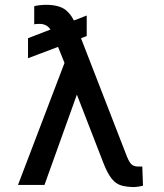

<svg xmlns="http://www.w3.org/2000/svg" viewBox="-20 -757 671 786"><path d="M335 -693.4V-609.4L94.7 -518.6V-600.6ZM300.8 -386.7 162.1 0H53.7L258.8 -538.1L327.1 -534.2ZM168 -737.3Q222.2 -737.3 248.8 -716.1Q275.4 -694.8 290 -656.2L500 -115.2Q506.3 -99.6 512.7 -90.8Q519 -82 527.1 -78.6Q535.2 -75.2 545.9 -75.2Q549.8 -75.2 554.4 -75.2Q559.1 -75.2 562.5 -75.2L565.4 2.9Q560.1 4.9 549.3 6.6Q538.6 8.3 527.3 8.8Q498 8.3 476.6 2.2Q455.1 -3.9 437.7 -24.9Q420.4 -45.9 403.3 -89.8L252.9 -477.5L198.2 -613.3Q187.5 -640.1 174.1 -649.7Q160.6 -659.2 142.6 -659.2Q138.2 -659.2 131.1 -658.9Q124 -658.7 120.1 -657.2V-731.4Q126.5 -733.9 141.8 -735.6Q157.2 -737.3 168 -737.3Z"/></svg>

Font: Inter V
Style: 
Weight: 400
Designer: Rasmus Andersson
Foundry: rsms
Version: Version 4.000;git-a3f224843